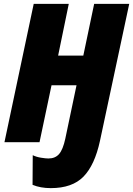

<svg xmlns="http://www.w3.org/2000/svg" viewBox="-20 -734 687 991"><path d="M496 -7 647 -714H466L410 -447H280L335 -714H154L3 0H184L246 -294H375L317 -18Q305 38 285 61Q265 84 230 84Q216 84 191.5 80Q167 76 149 67L148 220Q189 237 242 237Q353 237 411 177.5Q469 118 496 -7Z"/></svg>

Font: Noto Sans Display SemiCondensed Black
Style: Italic
Weight: 900
Width: 4
Designer: Monotype Design team
Foundry: Monotype Imaging Inc.
Version: 1.000